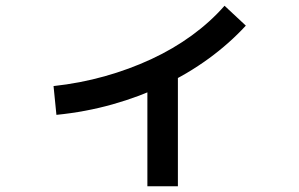

<svg xmlns="http://www.w3.org/2000/svg" viewBox="-20 -607 1040 667"><path d="M176 -208 166 -308Q258 -318 343.5 -342Q429 -366 505.5 -401.5Q582 -437 646.5 -484Q711 -531 760 -587L834 -518Q777 -456 705 -403.5Q633 -351 549 -311Q465 -271 371 -244.5Q277 -218 176 -208ZM492 -350H598V40H492Z"/></svg>

Font: Murecho Thin Medium
Style: Regular
Weight: 500
Version: Version 1.010